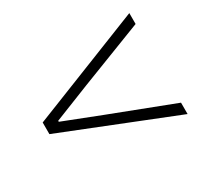

<svg xmlns="http://www.w3.org/2000/svg" viewBox="-94 -702 716 672"><g transform="rotate(-30 264.0 -366.0)"><path d="M491 -162 37 -343V-390L491 -570V-526L233 -426L87 -368V-364L233 -307L491 -208Z"/></g></svg>

Font: Noto Sans JP ExtraLight
Style: Regular
Weight: 250
Designer: Ryoko NISHIZUKA  (kana, bopomofo & ideographs); Paul D. Hunt (Latin, Greek & Cyrillic); Sandoll Communications , Soo-you
Foundry: Adobe
Version: Version 2.004-H2;hotconv 1.0.118;makeotfexe 2.5.65603